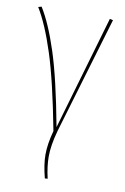

<svg xmlns="http://www.w3.org/2000/svg" viewBox="-82 -571 528 814"><g transform="rotate(10 181.5 -164.5)"><path d="M181 -30 324 -521 338 -518 188 -14Q170 51 170 98Q170 141 182 192L170 193Q155 135 155 93Q155 47 171 -11Q131 -221 93.5 -337Q56 -453 16 -518L30 -522Q70 -458 106.5 -346Q143 -234 181 -30Z"/></g></svg>

Font: Fira Sans Compressed Hair
Style: Regular
Weight: 100
Width: 1
Designer: bBox Type GmbH & Carrois Corporate GbR & Edenspiekermann AG
Foundry: bBox Type GmbH & Carrois Corporate GbR & Edenspiekermann AG
Version: Version 4.301